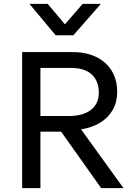

<svg xmlns="http://www.w3.org/2000/svg" viewBox="-20 -968 697 988"><path d="M94 0V-700H352Q423 -700 474.8 -675Q526.5 -650 554.8 -603.8Q583 -557.5 583 -495Q583 -442.5 560 -402.2Q537 -362 495 -336.5Q453 -311 397 -302.5L615.5 0H500.5L294.5 -290.5H188V0ZM188 -371H334Q407 -371 447.8 -402.5Q488.5 -434 488.5 -491.5Q488.5 -550.5 452.5 -584.5Q416.5 -618.5 343.5 -618.5H188ZM266.5 -786.5 131.5 -948H225.5L314 -843L405.5 -948H499L357.5 -786.5Z"/></svg>

Font: Geologica Thin Roman Light
Style: Regular
Weight: 300
Version: Version 1.010;gftools[0.9.28]